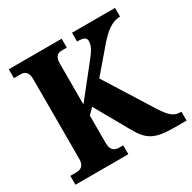

<svg xmlns="http://www.w3.org/2000/svg" viewBox="-158 -871 1027 1028"><g transform="rotate(-30 355.0 -357.0)"><path d="M23 0H350V-55H325C297 -55 275 -68 275 -112V-282L309 -317L423 -115C472 -28 505 0 638 0H710V-55H705C663 -55 640 -76 600 -139L418 -429L542 -574C586 -624 627 -660 680 -660V-714H414V-660C455 -660 470 -652 470 -630C470 -600 452 -573 414 -526L275 -351V-602C275 -646 293 -659 319 -659H350V-714H23V-659H64C90 -659 110 -646 110 -605V-111C110 -67 88 -55 60 -55H23Z"/></g></svg>

Font: Noto Serif Armenian SemiCondensed
Style: Bold
Weight: 700
Width: 4
Designer: Monotype Design Team
Foundry: Monotype Imaging Inc.
Version: Version 2.008